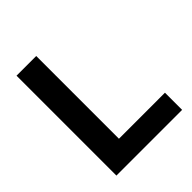

<svg xmlns="http://www.w3.org/2000/svg" viewBox="-196 -841 969 969"><g transform="rotate(-45 289.0 -356.5)"><path d="M77.5 0V-713H218V-122.5H546.5V0Z"/></g></svg>

Font: Heraclito SemiBold
Style: Regular
Weight: 600
Designer: Kostas Bartsokas (font) & Cristiano Sobral (main changes)
Foundry: Kostas Bartsokas (font) & Cristiano Sobral (main changes)
Version: Version 1.00;July 8, 2020;FontCreator 13.0.0.2655 64-bit